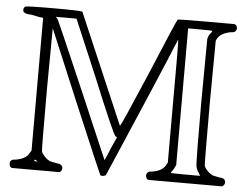

<svg xmlns="http://www.w3.org/2000/svg" viewBox="-50 -745 1043 807"><g transform="rotate(5 472.0 -341.0)"><path d="M17 -17Q17 -35 39 -35Q84 -42 97 -68L104 -79V-639L88 -641Q72 -644 53 -648Q25 -648 19 -659Q18 -661 18 -666Q18 -673 24 -679Q28 -683 146 -683Q261 -683 266 -679L465 -215Q469 -215 566 -443Q663 -676 668 -681Q673 -683 790 -683H908L915 -679Q924 -664 915 -655Q912 -648 897 -648Q852 -640 839 -615L835 -606L833 -346Q833 -86 835 -79Q838 -69 849.5 -57.5Q861 -46 873 -41Q877 -40 887 -38Q897 -36 901 -35Q926 -35 926 -16Q926 -6 915 1H604L597 -3Q588 -19 597 -28Q600 -35 615 -35Q660 -42 673 -68L679 -79V-339Q679 -409 679 -443Q679 -477 679 -520Q679 -563 678.5 -580.5Q678 -598 677 -597Q646 -521 583.5 -374.5Q521 -228 473 -116.5Q425 -5 424 -3Q416 1 410 1Q404 1 401 -1Q399 -3 273 -301L148 -599L146 -343Q146 -86 148 -79Q152 -69 163 -57.5Q174 -46 186 -41Q190 -40 200 -38Q210 -36 215 -35Q226 -35 235 -28Q244 -17 235 -3L228 1H28L21 -3Q17 -11 17 -17ZM344 -412 244 -648H157L166 -637Q169 -633 293 -346L413 -66Q424 -88 435 -117L457 -166L450 -170Q440 -178 344 -412ZM817 -646Q817 -648 766 -648H715V-72L708 -57Q701 -45 697 -41L695 -37Q695 -35 757 -35H819L813 -46Q802 -61 800 -76Q797 -105 797 -346L799 -612L804 -626Q812 -638 815 -641ZM124 -42Q119 -42 119 -38Q119 -35 128 -35Q132 -35 132 -36Z"/></g></svg>

Font: MathJax_AMS
Style: Regular
Weight: 400
Version: Version 1.1